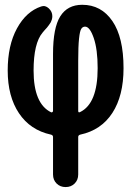

<svg xmlns="http://www.w3.org/2000/svg" viewBox="-20 -550 540 790"><path d="M301.8 -299.8V-93.8Q301.8 -85 309.6 -88.9Q381.8 -124 381.8 -269.5Q381.8 -346.7 365.7 -393.6Q349.6 -440.4 330.1 -440.4Q320.3 -440.4 314.5 -431.6Q308.6 -422.9 305.2 -391.1Q301.8 -359.4 301.8 -299.8ZM189.5 3.9Q104.5 -14.6 58.1 -84Q11.7 -153.3 11.7 -259.8Q11.7 -363.3 49.8 -433.1Q87.9 -502.9 149.4 -523.4Q166 -529.3 180.7 -515.6Q195.3 -502 195.3 -483.4Q195.3 -476.6 193.4 -469.7Q191.4 -462.9 189 -458.5Q186.5 -454.1 181.2 -446.8Q175.8 -439.5 173.3 -436.5Q170.9 -433.6 163.6 -425.8Q156.2 -418 155.3 -416Q118.2 -372.1 118.2 -259.8Q118.2 -123 190.4 -87.9Q193.4 -86.9 195.8 -88.9Q198.2 -90.8 198.2 -93.8V-328.1Q198.2 -435.5 228 -482.9Q257.8 -530.3 318.4 -530.3Q396.5 -530.3 442.4 -463.4Q488.3 -396.5 488.3 -269.5Q488.3 -156.2 442.4 -85.4Q396.5 -14.6 310.5 3.9Q301.8 5.9 301.8 13.7V168Q301.8 190.4 287.1 205.1Q272.5 219.7 250 219.7Q227.5 219.7 212.9 205.1Q198.2 190.4 198.2 168V13.7Q198.2 5.9 189.5 3.9Z"/></svg>

Font: Rounded Mgen+ 1m medium
Style: Regular
Weight: 500
Designer: [Source Han Sans]
Ryoko NISHIZUKA  (kana & ideographs); Paul D. Hunt (Latin, Greek & Cyrillic); Wenlong ZHANG  (bopomofo
Version: Version 1.059.20150602